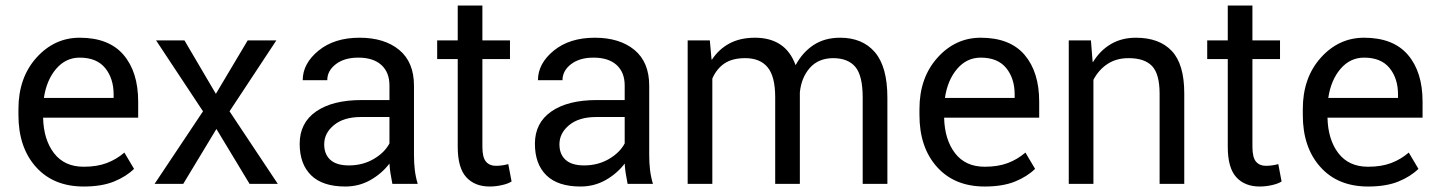

<svg xmlns="http://www.w3.org/2000/svg" viewBox="-20 -677 5296 707"><path d="M288.1 9.8Q176.8 9.8 112.3 -62.3Q47.9 -134.3 47.9 -253.4V-275.4Q47.9 -390.6 114 -464.4Q180.2 -538.1 273.4 -538.1Q380.9 -538.1 434.8 -475.1Q488.8 -412.1 488.8 -302.7V-243.7H138.7Q140.6 -162.6 179 -112.8Q217.3 -63 288.1 -63Q337.4 -63 373.3 -76.7Q409.2 -90.3 438 -115.2L473.6 -55.2Q444.8 -26.9 399.7 -8.5Q354.5 9.8 288.1 9.8ZM273.4 -464.8Q222.2 -464.8 186.8 -423.6Q151.4 -382.3 141.6 -316.4H398.4V-329.1Q398.4 -388.2 367.2 -426.5Q335.9 -464.8 273.4 -464.8Z M774.9 -331.5 892.1 -528.3H997.6L825.2 -267.1L1002.9 0H898.9L776.9 -202.1L654.8 0H549.3L727.5 -267.1L554.7 -528.3H659.2Z M1424.8 0Q1419.9 -24.9 1417.5 -41Q1415 -57.1 1414.1 -74.7Q1385.7 -37.6 1343.8 -13.9Q1301.8 9.8 1251.5 9.8Q1168 9.8 1125.7 -31.5Q1083.5 -72.8 1083.5 -147.5Q1083.5 -224.6 1144 -266.6Q1204.6 -308.6 1312 -308.6H1414.1V-362.3Q1414.1 -410.6 1384.3 -437.7Q1354.5 -464.8 1299.3 -464.8Q1248 -464.8 1216.6 -440.7Q1185.1 -416.5 1185.1 -381.8H1094.7Q1094.7 -442.9 1152.8 -490.5Q1210.9 -538.1 1304.2 -538.1Q1395.5 -538.1 1450 -493.2Q1504.4 -448.2 1504.4 -361.3V-106.4Q1504.4 -78.1 1507.3 -52.2Q1510.3 -26.4 1518.1 0ZM1264.6 -67.9Q1315.4 -67.9 1355.7 -91.3Q1396 -114.7 1414.1 -148.9V-246.1H1309.1Q1246.1 -246.1 1210 -216.6Q1173.8 -187 1173.8 -145.5Q1173.8 -108.9 1196.5 -88.4Q1219.2 -67.9 1264.6 -67.9Z M1756.3 -656.7V-528.3H1857.9V-459.5H1756.3V-136.2Q1756.3 -97.2 1769.5 -81.8Q1782.7 -66.4 1805.7 -66.4Q1817.4 -66.4 1829.3 -68.1Q1841.3 -69.8 1851.6 -72.8L1863.8 -8.8Q1851.1 -0.5 1828.4 4.6Q1805.7 9.8 1783.2 9.8Q1728 9.8 1696.8 -24.7Q1665.5 -59.1 1665.5 -136.2V-459.5H1589.8V-528.3H1665.5V-656.7Z M2291 0Q2286.1 -24.9 2283.7 -41Q2281.2 -57.1 2280.3 -74.7Q2252 -37.6 2210 -13.9Q2168 9.8 2117.7 9.8Q2034.2 9.8 1991.9 -31.5Q1949.7 -72.8 1949.7 -147.5Q1949.7 -224.6 2010.3 -266.6Q2070.8 -308.6 2178.2 -308.6H2280.3V-362.3Q2280.3 -410.6 2250.5 -437.7Q2220.7 -464.8 2165.5 -464.8Q2114.3 -464.8 2082.8 -440.7Q2051.3 -416.5 2051.3 -381.8H1960.9Q1960.9 -442.9 2019 -490.5Q2077.1 -538.1 2170.4 -538.1Q2261.7 -538.1 2316.2 -493.2Q2370.6 -448.2 2370.6 -361.3V-106.4Q2370.6 -78.1 2373.5 -52.2Q2376.5 -26.4 2384.3 0ZM2130.9 -67.9Q2181.6 -67.9 2221.9 -91.3Q2262.2 -114.7 2280.3 -148.9V-246.1H2175.3Q2112.3 -246.1 2076.2 -216.6Q2040 -187 2040 -145.5Q2040 -108.9 2062.7 -88.4Q2085.4 -67.9 2130.9 -67.9Z M2593.8 -528.3 2600.1 -458 2601.6 -457.5Q2627 -496.1 2666.3 -517.1Q2705.6 -538.1 2760.3 -538.1Q2815.4 -538.1 2853 -513.4Q2890.6 -488.8 2909.7 -437Q2935.1 -484.4 2975.8 -511.2Q3016.6 -538.1 3073.7 -538.1Q3156.2 -538.1 3201.9 -484.4Q3247.6 -430.7 3247.6 -317.4V0H3156.7V-317.9Q3156.7 -398.4 3129.6 -430.7Q3102.5 -462.9 3047.4 -462.9Q2993.2 -462.4 2961.9 -426.8Q2930.7 -391.1 2925.3 -336.9V-336.4V0H2834.5V-318.8Q2834.5 -395.5 2806.6 -429.2Q2778.8 -462.9 2724.1 -462.9Q2676.8 -462.9 2647.7 -443.4Q2618.7 -423.8 2603 -387.7V0H2512.2V-528.3Z M3606 9.8Q3494.6 9.8 3430.2 -62.3Q3365.7 -134.3 3365.7 -253.4V-275.4Q3365.7 -390.6 3431.9 -464.4Q3498 -538.1 3591.3 -538.1Q3698.7 -538.1 3752.7 -475.1Q3806.6 -412.1 3806.6 -302.7V-243.7H3456.5Q3458.5 -162.6 3496.8 -112.8Q3535.2 -63 3606 -63Q3655.3 -63 3691.2 -76.7Q3727.1 -90.3 3755.9 -115.2L3791.5 -55.2Q3762.7 -26.9 3717.5 -8.5Q3672.4 9.8 3606 9.8ZM3591.3 -464.8Q3540 -464.8 3504.6 -423.6Q3469.2 -382.3 3459.5 -316.4H3716.3V-329.1Q3716.3 -388.2 3685.1 -426.5Q3653.8 -464.8 3591.3 -464.8Z M3997.1 -528.3 4003.4 -449.2 4004.9 -448.7Q4030.8 -491.2 4070.6 -514.6Q4110.4 -538.1 4162.6 -538.1Q4249 -538.1 4294.9 -489.3Q4340.8 -440.4 4340.8 -333.5V0H4250V-331.5Q4250 -404.3 4222.4 -433.6Q4194.8 -462.9 4135.7 -462.9Q4091.3 -462.9 4058.8 -441.9Q4026.4 -420.9 4006.3 -383.3V0H3915.5V-528.3Z M4591.8 -656.7V-528.3H4693.4V-459.5H4591.8V-136.2Q4591.8 -97.2 4605 -81.8Q4618.2 -66.4 4641.1 -66.4Q4652.8 -66.4 4664.8 -68.1Q4676.8 -69.8 4687 -72.8L4699.2 -8.8Q4686.5 -0.5 4663.8 4.6Q4641.1 9.8 4618.7 9.8Q4563.5 9.8 4532.2 -24.7Q4501 -59.1 4501 -136.2V-459.5H4425.3V-528.3H4501V-656.7Z M5017.6 9.8Q4906.2 9.8 4841.8 -62.3Q4777.3 -134.3 4777.3 -253.4V-275.4Q4777.3 -390.6 4843.5 -464.4Q4909.7 -538.1 5002.9 -538.1Q5110.4 -538.1 5164.3 -475.1Q5218.3 -412.1 5218.3 -302.7V-243.7H4868.2Q4870.1 -162.6 4908.4 -112.8Q4946.8 -63 5017.6 -63Q5066.9 -63 5102.8 -76.7Q5138.7 -90.3 5167.5 -115.2L5203.1 -55.2Q5174.3 -26.9 5129.2 -8.5Q5084 9.8 5017.6 9.8ZM5002.9 -464.8Q4951.7 -464.8 4916.3 -423.6Q4880.9 -382.3 4871.1 -316.4H5127.9V-329.1Q5127.9 -388.2 5096.7 -426.5Q5065.4 -464.8 5002.9 -464.8Z"/></svg>

Font: Roboto Web
Style: Regular
Weight: 400
Designer: Google
Version: Version 1.200310; 2013